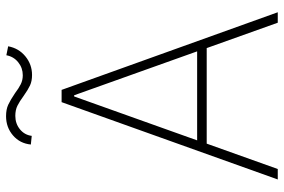

<svg xmlns="http://www.w3.org/2000/svg" viewBox="-170 -758 929 628"><g transform="rotate(-90 294.0 -444.5)"><path d="M20.5 0 273.4 -707H313.5L567.4 0H533.2L450.2 -232.4H137.7L54.7 0ZM439.5 -263.7 295.9 -666H292L148.4 -263.7ZM227.5 -888.7Q249.5 -888.7 264.9 -881.6Q280.3 -874.5 302.7 -859.4Q318.8 -847.2 332 -840.6Q345.2 -834 361.3 -834Q385.3 -834 403.8 -848.9Q422.4 -863.8 426.8 -887.7L456.1 -881.8Q449.7 -847.2 423.1 -825.4Q396.5 -803.7 362.3 -803.7Q342.3 -803.7 328.1 -810.3Q314 -816.9 293.9 -831.1Q275.4 -844.7 261.5 -851.6Q247.6 -858.4 228.5 -858.4Q203.1 -858.4 184.6 -843.3Q166 -828.1 163.1 -804.7L134.8 -807.6Q138.2 -843.3 164.6 -866Q190.9 -888.7 227.5 -888.7Z"/></g></svg>

Font: Pretendard Std Thin
Style: Regular
Weight: 100
Designer: Base glyphs from Inter by Rasmus Andersson; Hangeul glyphs from Noto Sans CJK(Source Han Sans) by Jang Soo-young and Kan
Foundry: Kil Hyung-jin
Version: Version 1.309